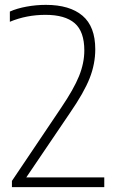

<svg xmlns="http://www.w3.org/2000/svg" viewBox="-20 -769 480 789"><path d="M408.5 -40V0H29V-25.5L231.5 -326.5Q283 -402.5 304.8 -456.2Q326.5 -510 326.5 -561.5Q326.5 -639.5 286.8 -673.8Q247 -708 167 -708Q88.5 -708 20.5 -679.5V-721.5Q49.5 -734.5 89.2 -741.8Q129 -749 168.5 -749Q266.5 -749 319 -704.5Q371.5 -660 371.5 -566.5Q371.5 -506.5 348.5 -447.8Q325.5 -389 266.5 -303.5L88 -40Z"/></svg>

Font: Encode Sans Semi Condensed ExLight
Style: Regular
Weight: 275
Width: 4
Designer: Multiple Designers
Foundry: Impallari Type
Version: Version 2.000